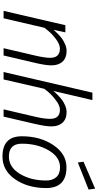

<svg xmlns="http://www.w3.org/2000/svg" viewBox="362 -1143 790 1554"><g transform="rotate(90 757.0 -366.0)"><path d="M205 -331 230 -362C247.3 -383.3 270 -404.3 298 -425C326 -445.7 351 -456 373 -456C423 -456 448 -429.7 448 -377C448 -347.7 441.7 -306 429 -252L370 0H429L489 -256C502.3 -312 509 -355.7 509 -387C509 -425 499 -455 479 -477C459 -499 430 -510 392 -510C375.3 -510 357.8 -506.2 339.5 -498.5C321.2 -490.8 305.7 -482.3 293 -473C280.3 -463.7 267.7 -452.8 255 -440.5C242.3 -428.2 234 -419.5 230 -414.5L221 -403L242 -500H184L68 0H128Z M699 -330 725 -362C742.3 -382.7 765 -403.5 793 -424.5C821 -445.5 846 -456 868 -456C917.3 -456 942 -429.7 942 -377C942 -344.3 936 -302.7 924 -252L865 0H924L983 -254C996.3 -312 1003 -356.3 1003 -387C1003 -425 993 -455 973 -477C953 -499 924.3 -510 887 -510C870.3 -510 852.8 -506.2 834.5 -498.5C816.2 -490.8 800.7 -482.2 788 -472.5C775.3 -462.8 762.7 -451.8 750 -439.5C737.3 -427.2 729 -418.5 725 -413.5L716 -402L790 -719H730L563 0H623Z M1514 -688 1507 -741 1289 -647 1295 -601ZM1247 -43C1177.7 -43 1143 -78 1143 -148C1143 -231.3 1161 -303.7 1197 -365C1233 -426.3 1278.7 -457 1334 -457C1369.3 -457 1396 -446.8 1414 -426.5C1432 -406.2 1441 -379 1441 -345C1441 -261.7 1423 -190.5 1387 -131.5C1351 -72.5 1304.3 -43 1247 -43ZM1334 -509C1262 -509 1202.2 -473.7 1154.5 -403C1106.8 -332.3 1083 -247.3 1083 -148C1083 -43.3 1137.7 9 1247 9C1323 9 1384.5 -25.3 1431.5 -94C1478.5 -162.7 1502 -246 1502 -344C1502 -454 1446 -509 1334 -509Z"/></g></svg>

Font: RazerF5 Light
Style: Italic
Weight: 300
Foundry: Razer Inc.
Version: Version 2